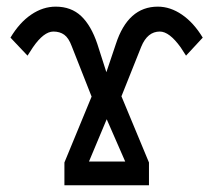

<svg xmlns="http://www.w3.org/2000/svg" viewBox="-20 -552 636 572"><path d="M353 -70.8 297.9 -196.8 245.1 -70.8ZM450.2 -532.2Q487.3 -532.2 522.2 -508.3Q557.1 -484.4 584 -439.9L534.2 -386.2L518.1 -411.1Q484.4 -458 456.1 -458Q419.4 -458 400.9 -413.1L341.8 -265.1L423.8 -67.9V0H171.9V-67.9L252.9 -264.2L193.8 -414.1Q184.6 -439 171.4 -448.5Q158.2 -458 139.2 -458Q110.4 -458 78.1 -411.1L62 -386.2L11.2 -439.9Q38.1 -484.9 73 -508.5Q107.9 -532.2 146 -532.2Q191.9 -532.2 221.7 -504.2Q251.5 -476.1 270 -420.9L296.9 -336.9L325.2 -420.9Q361.3 -532.2 450.2 -532.2Z"/></svg>

Font: Libra Sans Modern
Style: Regular
Weight: 400
Foundry: Stefan Peev, Context Ltd
Version: Version 1.000